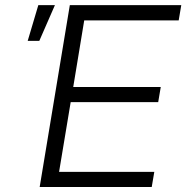

<svg xmlns="http://www.w3.org/2000/svg" viewBox="-20 -748 745 768"><path d="M138.7 0 259.3 -727.5H705.1L694.8 -666.5H316.9L272.9 -399.9H623L612.8 -339.4H262.7L216.3 -60.5H597.2L586.9 0ZM90.8 -584.5 133.3 -727.5H199.7L137.2 -584.5Z"/></svg>

Font: Inter 24pt Light
Style: Italic
Weight: 300
Italic angle: -9.3988°
Designer: Rasmus Andersson
Foundry: rsms
Version: Version 4.001;git-66647c0bb